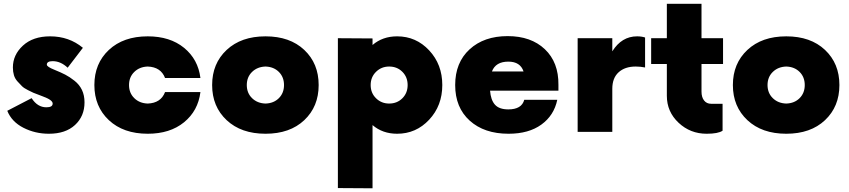

<svg xmlns="http://www.w3.org/2000/svg" viewBox="-20 -704 4535 1025"><path d="M241.2 10Q167.5 10 105 -21.9Q42.5 -53.8 18.8 -112.5L148.8 -180Q180 -131.2 227.5 -131.2Q261.2 -131.2 261.2 -151.2Q261.2 -170 210 -188.8L187.5 -197.5Q166.2 -205 158.1 -208.8Q150 -212.5 128.8 -223.1Q107.5 -233.8 97.5 -243.8Q87.5 -253.8 73.8 -268.8Q60 -283.8 54.4 -302.5Q48.8 -321.2 48.8 -343.8Q48.8 -411.2 102.5 -460.6Q156.2 -510 247.5 -510Q348.8 -510 422.5 -448.8L341.2 -342.5Q303.8 -377.5 261.2 -377.5Q230 -377.5 230 -358.8Q230 -347.5 271.2 -331.2Q305 -317.5 328.1 -305.6Q351.2 -293.8 377.5 -273.1Q403.8 -252.5 417.5 -223.8Q431.2 -195 431.2 -157.5Q431.2 -83.8 380.6 -36.9Q330 10 241.2 10Z M768.8 10Q638.8 10 561.2 -62.5Q483.8 -135 483.8 -250Q483.8 -365 561.2 -437.5Q638.8 -510 768.8 -510Q887.5 -510 962.5 -448.8Q1037.5 -387.5 1050 -287.5H861.2Q838.8 -346.2 768.8 -348.8Q725 -347.5 696.9 -320Q668.8 -292.5 668.8 -250Q668.8 -207.5 696.9 -180Q725 -152.5 768.8 -151.2Q838.8 -153.8 861.2 -212.5H1050Q1037.5 -112.5 962.5 -51.2Q887.5 10 768.8 10Z M1604.4 -62.5Q1527.5 10 1397.5 10Q1267.5 10 1190 -62.5Q1112.5 -135 1112.5 -250Q1112.5 -365 1190 -437.5Q1267.5 -510 1397.5 -510Q1527.5 -510 1604.4 -437.5Q1681.2 -365 1681.2 -250Q1681.2 -135 1604.4 -62.5ZM1397.5 -151.2Q1441.2 -152.5 1468.8 -180Q1496.2 -207.5 1496.2 -250Q1496.2 -292.5 1468.8 -320Q1441.2 -347.5 1397.5 -348.8Q1353.8 -347.5 1325.6 -320Q1297.5 -292.5 1297.5 -250Q1297.5 -207.5 1325.6 -180Q1353.8 -152.5 1397.5 -151.2Z M2100 -510Q2201.2 -510 2271.2 -435Q2341.2 -360 2341.2 -250Q2341.2 -140 2271.2 -65Q2201.2 10 2100 10Q2022.5 10 1968.8 -36.2V301.2L1783.8 300V-500L1968.8 -498.8V-463.8Q2022.5 -510 2100 -510ZM2057.5 -151.2Q2100 -151.2 2128.1 -179.4Q2156.2 -207.5 2156.2 -250Q2156.2 -292.5 2128.1 -320.6Q2100 -348.8 2057.5 -348.8Q2016.2 -348.8 1987.5 -320.6Q1958.8 -292.5 1958.8 -250Q1958.8 -207.5 1987.5 -179.4Q2016.2 -151.2 2057.5 -151.2Z M2690 -511.2Q2815 -511.2 2888.8 -441.2Q2962.5 -371.2 2961.2 -251.2V-220H2596.2Q2600 -170 2622.5 -145Q2645 -120 2693.8 -120Q2765 -120 2778.8 -171.2H2955Q2937.5 -87.5 2870 -38.8Q2802.5 10 2695 10Q2565 10 2487.5 -60Q2410 -130 2410 -250Q2410 -370 2486.9 -440.6Q2563.8 -511.2 2690 -511.2ZM2693.8 -375Q2626.2 -375 2606.2 -322.5H2775Q2757.5 -375 2693.8 -375Z M3381.2 -510Q3405 -510 3423.8 -503.8V-343.8Q3398.8 -348.8 3373.8 -348.8Q3316.2 -348.8 3282.5 -318.1Q3248.8 -287.5 3248.8 -230V0H3063.8V-500H3248.8V-430Q3298.8 -510 3381.2 -510Z M3840 -362.5H3725V-215Q3725 -185 3738.8 -167.5Q3752.5 -150 3776.2 -150H3837.5V-6.2Q3813.8 10 3752.5 10Q3665 10 3602.5 -48.8Q3540 -107.5 3540 -192.5V-362.5H3456.2V-500H3540V-683.8H3725V-500H3840Z M4384.4 -62.5Q4307.5 10 4177.5 10Q4047.5 10 3970 -62.5Q3892.5 -135 3892.5 -250Q3892.5 -365 3970 -437.5Q4047.5 -510 4177.5 -510Q4307.5 -510 4384.4 -437.5Q4461.2 -365 4461.2 -250Q4461.2 -135 4384.4 -62.5ZM4177.5 -151.2Q4221.2 -152.5 4248.8 -180Q4276.2 -207.5 4276.2 -250Q4276.2 -292.5 4248.8 -320Q4221.2 -347.5 4177.5 -348.8Q4133.8 -347.5 4105.6 -320Q4077.5 -292.5 4077.5 -250Q4077.5 -207.5 4105.6 -180Q4133.8 -152.5 4177.5 -151.2Z"/></svg>

Font: Now Black
Style: Regular
Weight: 900
Designer: Alfredo Marco Pradil
Foundry: Alfredo Marco Pradil
Version: Version 1.002;PS 001.002;hotconv 1.0.88;makeotf.lib2.5.64775